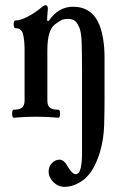

<svg xmlns="http://www.w3.org/2000/svg" viewBox="-20 -451 482 742"><path d="M33 4Q29 4 27.5 -4Q26 -12 27.5 -19.5Q29 -27 33 -27Q54 -27 64.5 -34.5Q75 -42 75 -63V-258Q75 -292 69.5 -317Q64 -342 40 -342Q35 -342 33.5 -349.5Q32 -357 33.5 -364.5Q35 -372 40 -372Q56 -372 76.5 -381.5Q97 -391 114.5 -403Q132 -415 140 -422Q150 -431 156 -431Q165 -431 165 -417Q164 -409 163 -392.5Q162 -376 162 -371L168 -370Q206 -425 262 -425Q336 -425 365 -353Q374 -329 379 -297.5Q384 -266 384 -228V-66Q384 -20 382.5 33Q381 86 367 134Q359 162 346 188.5Q333 215 313 235Q300 248 277.5 259.5Q255 271 229 271Q205 271 186.5 253Q168 235 168 212Q168 192 181 179Q194 166 210 166Q228 166 243 195Q260 222 272 222Q283 222 288 210Q293 198 295 180Q297 162 297 144.5Q297 127 297 116V-176Q297 -249 295.5 -288.5Q294 -328 286 -346Q277 -366 267 -372Q257 -378 243 -378Q225 -378 214 -371.5Q203 -365 194 -358Q179 -348 171 -323Q163 -298 163 -256V-63Q163 -42 173.5 -34.5Q184 -27 205 -27Q210 -27 211.5 -19.5Q213 -12 211.5 -4Q210 4 205 4Q184 2 163 1Q142 0 119 0Q97 0 76 1Q55 2 33 4Z"/></svg>

Font: Junicode Two Beta Condensed Medium
Style: Regular
Weight: 500
Width: 3
Designer: Peter S. Baker
Foundry: Briery Creek Software
Version: Version 1.053; ttfautohint (v1.8.4)